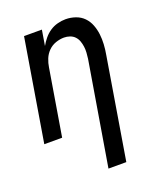

<svg xmlns="http://www.w3.org/2000/svg" viewBox="-138 -617 775 920"><g transform="rotate(-20 250.0 -156.5)"><path d="M255 215 343 -313Q345 -328 346 -343.5Q347 -359 345 -374Q343 -389 338 -403Q333 -417 323 -427.5Q313 -438 298.5 -443Q284 -448 269 -448Q248 -448 226.5 -440.5Q205 -433 189 -417Q173 -401 164.5 -380Q156 -359 153 -338L97 0H6L92 -520H183L170 -441Q180 -459 194 -476Q208 -493 226 -505Q244 -517 265 -522.5Q286 -528 306 -528Q332 -528 356.5 -519.5Q381 -511 398 -493.5Q415 -476 424 -452.5Q433 -429 436 -404Q439 -379 437.5 -352.5Q436 -326 431 -299L346 215Z"/></g></svg>

Font: Iosevka Term Curly Medium
Style: Italic
Weight: 500
Italic angle: -9°
Designer: Belleve Invis
Foundry: Belleve Invis
Version: Version 32.3.0